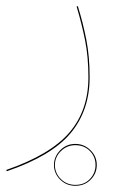

<svg xmlns="http://www.w3.org/2000/svg" viewBox="-36 -313 388 619"><path d="M-16 235Q126 186 187.5 114.5Q249 43 249 -64Q249 -129 238.5 -182Q228 -235 211 -292L215 -293Q232 -238 242.5 -184Q253 -130 253 -64Q253 43 191.5 116.5Q130 190 -14 239ZM138 219Q138 192 158 171.5Q178 151 207 151Q235 151 255.5 171Q276 191 276 219Q276 246 256.5 266Q237 286 207 286Q178 286 158 266Q138 246 138 219ZM272 219Q272 192 253.5 173.5Q235 155 207 155Q180 155 160.5 174Q141 193 141 219Q141 245 160 264Q179 283 207 283Q236 283 254 264Q272 245 272 219Z"/></svg>

Font: FiraGO Four
Style: Regular
Weight: 100
Designer: bBox Type
Foundry: bBox Type GmbH
Version: Version 1.001